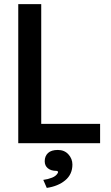

<svg xmlns="http://www.w3.org/2000/svg" viewBox="-20 -714 540 936"><path d="M468 -110V-16H69V-694H181V-110ZM198 72Q198 47 214 32Q230 17 262 17Q294 17 313.5 38.5Q333 60 333 88Q333 136 298 165Q263 194 208 202L191 163Q214 160 234 152Q254 144 262 129Q264 125 262 122Q260 119 255 119Q229 119 213.5 106.5Q198 94 198 72Z"/></svg>

Font: D2Coding
Style: Bold
Weight: 700
Monospace: yes
Designer: Yong-Rak Park; Jeong-Hwan Yoon; Sang-Min Lee;
Foundry: NHN Corporation
Version: Version 1.3.2; Build 20180524